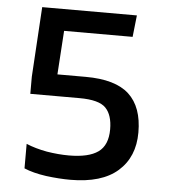

<svg xmlns="http://www.w3.org/2000/svg" viewBox="-51 -750 715 804"><g transform="rotate(5 306.0 -348.0)"><path d="M274 7Q227 7 172 0Q116 -8 79 -24V-127Q117 -111 166 -102Q215 -94 259 -94Q342 -94 382 -122.5Q422 -151 422 -218Q422 -278 393.5 -307.5Q365 -337 283 -337H76V-409L94 -703H492L482 -612H194L182 -428H301Q426 -428 483.5 -375Q541 -322 541 -215Q541 -112 473.5 -52.5Q406 7 274 7Z"/></g></svg>

Font: Kanit Cyrillic
Style: Regular
Weight: 400
Designer: Katatrad Team, Sasha Pavljenko
Foundry: CadsonDemak, Pavljenko + Design
Version: Version 1.002;Fontself Maker 3.5.7